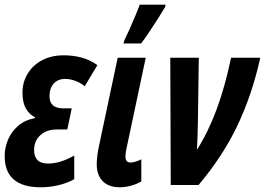

<svg xmlns="http://www.w3.org/2000/svg" viewBox="-21 -792 1134 822"><path d="M153.8 9.8Q-1 9.8 -1 -124Q-1 -159.7 13.2 -193.6Q27.3 -227.5 55.9 -252.7Q84.5 -277.8 127.9 -286.1L128.9 -290Q105 -301.3 90.1 -327.1Q75.2 -353 75.2 -395Q75.2 -439.9 97.2 -476.3Q119.1 -512.7 158.9 -533.9Q198.7 -555.2 252 -555.2Q292.5 -555.2 328.6 -545.4Q364.7 -535.6 396 -513.2L341.8 -422.9Q322.3 -438.5 300.3 -446.3Q278.3 -454.1 257.8 -454.1Q226.6 -454.1 208.7 -433.8Q190.9 -413.6 190.9 -379.9Q190.9 -328.1 250 -328.1H286.1L267.1 -237.8H223.1Q178.7 -237.8 151.9 -213.4Q125 -189 125 -148.9Q125 -122.1 139.2 -106.9Q153.3 -91.8 186 -91.8Q235.8 -91.8 296.9 -126V-24.9Q264.2 -6.8 226.8 1.5Q189.5 9.8 153.8 9.8Z M492.2 9.8Q444.3 9.8 418.7 -16.4Q393.1 -42.5 393.1 -89.8Q393.1 -105.5 395.8 -126.5Q398.4 -147.5 402.8 -167L482.9 -544.9H603L520 -153.8Q518.6 -146 517.3 -138.2Q516.1 -130.4 516.1 -122.1Q516.1 -96.2 538.1 -96.2Q547.4 -96.2 560.1 -100.1Q572.8 -104 584 -109.9V-15.1Q563 -2.9 538.1 3.4Q513.2 9.8 492.2 9.8ZM507.8 -606 511.2 -619.1Q519.5 -635.3 533 -665.5Q546.4 -695.8 559.1 -726.1Q571.8 -756.3 577.1 -772H688L686 -762.2Q675.3 -743.7 656 -713.4Q636.7 -683.1 616.7 -653.3Q596.7 -623.5 583 -606Z M710 0 708 -544.9H830.1L826.2 -267.1Q825.7 -237.8 824.7 -208Q823.7 -178.2 822.3 -150.9Q870.1 -226.1 906 -322.5Q941.9 -418.9 968.3 -544.9H1093.3Q1059.1 -389.2 996.6 -256.8Q934.1 -124.5 829.1 0Z"/></svg>

Font: Open Sans Condensed
Style: Bold Italic
Weight: 700
Width: 3
Italic angle: -12°
Designer: Monotype Design Team
Foundry: Monotype Imaging Inc.
Version: Version 3.003; ttfautohint (v1.8.4)